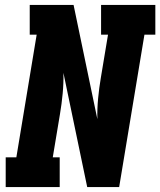

<svg xmlns="http://www.w3.org/2000/svg" viewBox="-20 -755 647 775"><path d="M3 0V-120H46L128 -615H100V-735H277L373 -274Q372 -315 376 -357.5Q380 -400 387 -441L416 -615H388V-735H607V-615H563L461 0H332L236 -461Q237 -420 233 -377.5Q229 -335 222 -294L193 -120H221V0Z"/></svg>

Font: Iosevka Curly Slab HvEx
Style: Italic
Weight: 900
Width: 7
Italic angle: -9°
Monospace: yes
Designer: Belleve Invis
Foundry: Belleve Invis
Version: Version 11.1.0; ttfautohint (v1.8.3)